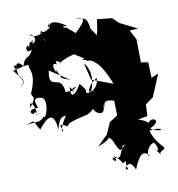

<svg xmlns="http://www.w3.org/2000/svg" viewBox="-129 -672 1005 1084"><g transform="rotate(-10 373.5 -130.0)"><path d="M239 -257C203 -333 221 -312 216 -294C197 -321 199 -356 227 -337C207 -379 265 -336 240 -340C321 -390 355 -363 321 -398C308 -375 387 -356 396 -327C396 -327 461 -323 410 -338C396 -399 424 -358 372 -337C425 -330 468 -314 522 -174L401 -219L377 -317C426 -262 405 -180 385 -146C428 -114 403 -103 401 -169C420 -68 368 -96 445 -64C374 -135 447 -108 389 -159C371 -130 370 -187 434 -223C433 -142 340 -134 364 -165C355 -166 378 -153 333 -207C289 -130 266 -143 276 -200C324 -121 251 -195 312 -193C260 -156 282 -186 248 -173C238 -273 182 -215 171 -265C168 -303 183 -301 170 -399L172 -313L288 -237ZM475 -456C486 -456 435 -512 447 -510C437 -567 432 -565 374 -575C447 -576 410 -537 349 -482C379 -489 348 -502 298 -546C337 -513 262 -552 321 -541C256 -586 224 -582 220 -551C220 -597 228 -584 213 -557C242 -534 225 -556 276 -585C231 -558 178 -507 171 -542C145 -466 109 -486 95 -460C176 -499 139 -491 177 -492C204 -463 173 -483 161 -523C220 -543 118 -491 103 -533C169 -497 86 -451 119 -496C75 -468 106 -507 88 -459C76 -499 52 -413 101 -445C77 -386 58 -426 38 -360C9 -400 -15 -383 3 -312C7 -308 48 -273 3 -250C30 -273 34 -276 -33 -356C-8 -321 10 -382 -14 -372C-14 -326 25 -369 69 -361C58 -339 107 -319 53 -199C63 -169 78 -179 36 -123C33 -176 68 -126 66 -88C42 -102 41 -70 92 -81C20 -74 12 -118 79 -114C71 -137 49 -182 110 -166C147 -151 116 -40 100 -59C79 -29 54 -40 -7 -30C60 -48 28 -56 70 9C128 -67 165 -72 170 28C192 -55 207 -35 227 -45C185 16 189 39 190 43C204 24 198 57 184 3C247 13 204 33 240 1C333 -34 344 -15 383 -54C402 -15 450 -7 444 -67C461 -32 438 -72 462 -83C484 -96 541 -61 509 -84L511 5L464 36L435 101L375 161C468 126 427 114 451 127C468 143 472 180 494 201C528 190 485 185 531 174C474 207 513 261 442 236C447 267 478 263 449 225C413 199 487 247 495 277C542 261 498 251 519 313C486 337 529 236 563 325C596 243 621 225 652 259C639 278 639 206 688 193C708 211 718 276 672 212C743 293 701 262 719 253C695 259 757 238 739 228C710 195 679 153 677 121C772 110 753 153 681 110C757 80 707 41 678 77C629 36 574 46 609 51L678 39L682 -28L727 -60L780 -187L739 -170L736 -259L695 -266L693 -399L664 -454L712 -457L612 -507L578 -540L493 -549L483 -484Z"/></g></svg>

Font: Hussar Lance
Style: ExBd
Weight: 700
Foundry: Cannot Into Space Fonts, PlusOne Fonts
Version: Version 2.270